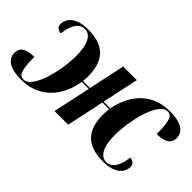

<svg xmlns="http://www.w3.org/2000/svg" viewBox="-57 -911 1286 1286"><g transform="rotate(45 586.5 -268.0)"><path d="M153 10C351 10 433 -143 452 -267H518L461 0H590L647 -267H711C708 -248 707 -230 707 -213C707 -42 800 10 930 10C1053 10 1086 -52 1086 -95C1086 -119 1072 -136 1040 -138C1030 -46 994 -3 947 -3C909 -3 860 -33 860 -173C860 -313 914 -534 998 -534C1034 -534 1054 -510 1054 -375C1141 -375 1168 -407 1168 -450C1168 -507 1120 -546 1010 -546C816 -546 734 -399 713 -277H649L704 -536H575L520 -277H453C455 -293 456 -309 456 -323C456 -494 363 -546 233 -546C110 -546 77 -484 77 -441C77 -417 91 -400 123 -398C133 -490 169 -533 216 -533C254 -533 303 -503 303 -363C303 -223 249 -2 165 -2C129 -2 109 -26 109 -161C22 -161 -5 -129 -5 -86C-5 -29 43 10 153 10Z"/></g></svg>

Font: Noto Serif Display
Style: Bold Italic
Weight: 700
Italic angle: -12°
Designer: Monotype Design Team
Foundry: Monotype Imaging Inc.
Version: Version 2.009